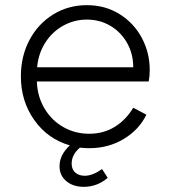

<svg xmlns="http://www.w3.org/2000/svg" viewBox="-20 -563 661 745"><path d="M290 10Q258 37 258 72Q258 94 272 106.5Q286 119 309 119Q339 119 376 93L398 127Q357 162 305 162Q264 162 237.5 140Q211 118 211 82Q211 38 251 1Q166 -23 113.5 -96.5Q61 -170 61 -267Q61 -345 94.5 -408Q128 -471 186.5 -507Q245 -543 317 -543Q388 -543 443.5 -508.5Q499 -474 530 -416.5Q561 -359 561 -291Q561 -268 557 -247H123Q125 -188 153 -141.5Q181 -95 226.5 -69.5Q272 -44 326 -44Q382 -44 425.5 -71Q469 -98 497 -145L548 -118Q520 -60 460.5 -24Q401 12 326 12Q314 12 290 10ZM497 -302Q497 -354 473 -396.5Q449 -439 408 -463Q367 -487 317 -487Q268 -487 225.5 -463.5Q183 -440 156 -398Q129 -356 124 -302Z"/></svg>

Font: Evergrow Sans
Style: Light
Weight: 300
Foundry: 10Web
Version: Version 1.000